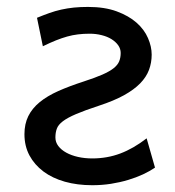

<svg xmlns="http://www.w3.org/2000/svg" viewBox="-20 -528 511 560"><path d="M87.9 -476.1Q106.9 -483.9 124 -490Q141.1 -496.1 158.7 -500Q176.3 -503.9 195.3 -505.9Q214.4 -507.8 236.8 -507.8Q285.2 -507.8 320.3 -494.9Q355.5 -481.9 378.2 -461.9Q400.9 -441.9 411.6 -417Q422.4 -392.1 422.4 -368.7Q422.4 -345.2 414.6 -324.2Q406.7 -303.2 388.9 -284.9Q371.1 -266.6 341.6 -250.2Q312 -233.9 268.6 -219.7Q227.1 -206.1 201.9 -195.3Q176.8 -184.6 163.3 -174.3Q149.9 -164.1 145.8 -152.8Q141.6 -141.6 141.6 -127Q141.6 -113.3 150.1 -102.1Q158.7 -90.8 173.3 -82.8Q188 -74.7 207.5 -70.3Q227.1 -65.9 249 -65.9Q292.5 -65.9 330.8 -80.3Q369.1 -94.7 407.7 -124.5L432.1 -39.1Q417 -28.8 397.2 -19.5Q377.4 -10.3 353.8 -3.2Q330.1 3.9 303.7 8.1Q277.3 12.2 249 12.2Q205.6 12.2 169.2 2Q132.8 -8.3 106.7 -27.8Q80.6 -47.4 65.9 -74.7Q51.3 -102.1 51.3 -136.7Q51.3 -166.5 62.5 -189.2Q73.7 -211.9 95.7 -230Q117.7 -248 150.1 -262.5Q182.6 -276.9 224.6 -290.5Q257.8 -301.3 278.8 -310.5Q299.8 -319.8 311.5 -329.1Q323.2 -338.4 327.6 -349.1Q332 -359.9 332 -373.5Q332 -385.7 324.7 -396Q317.4 -406.2 305.2 -413.8Q293 -421.4 276.4 -425.5Q259.8 -429.7 241.7 -429.7Q223.1 -429.7 207.3 -427.7Q191.4 -425.8 175.8 -421.4Q160.2 -417 143.1 -410.2Q126 -403.3 105 -393.1Z"/></svg>

Font: Andika FrenchTight
Style: Regular
Weight: 400
Designer: Victor Gaultney, Annie Olsen, Julie Remington, Don Collingsworth, Eric Hays, Becca Hirsbrunner
Foundry: SIL International
Version: Version 5.000 ; Dig1 Dig4Opn Dig7 LnSpcTght